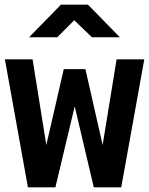

<svg xmlns="http://www.w3.org/2000/svg" viewBox="-20 -805 640 825"><path d="M600 -550 501 0H383L301 -348L218 0H100L1 -550H120L179 -182L254 -508H347L421 -182L481 -550ZM105 -645 242 -785H358L495 -645H375L299 -718L226 -645Z"/></svg>

Font: Tiny
Style: Bold
Weight: 700
Monospace: yes
Designer: Philipp Nurullin, Konstantin Bulenkov
Foundry: JetBrains
Version: Version 2.251; ttfautohint (v1.8.4.7-5d5b)